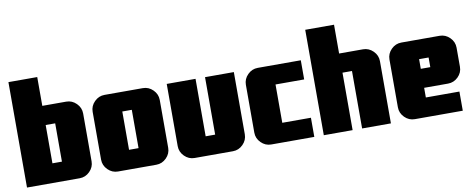

<svg xmlns="http://www.w3.org/2000/svg" viewBox="-61 -961 3058 1234"><g transform="rotate(-10 1468.5 -344.0)"><path d="M281 -125V-375H219V-125ZM469 -94Q469 -56 441 -28Q413 0 375 0H31V-688H219V-500H375Q413 -500 441 -472Q469 -444 469 -406Z M781 -125V-375H719V-125ZM969 -406V-94Q969 -56 941 -28Q913 0 875 0H625Q587 0 559 -28Q531 -56 531 -94V-406Q531 -444 559 -472Q587 -500 625 -500H875Q913 -500 941 -472Q969 -444 969 -406Z M1469 -94Q1469 -56 1441 -28Q1413 0 1375 0H1125Q1087 0 1059 -28Q1031 -56 1031 -94V-500H1219V-125H1281V-500H1469Z M1906 -125V0H1625Q1587 0 1559 -28Q1531 -56 1531 -94V-406Q1531 -444 1559 -472Q1587 -500 1625 -500H1906V-375H1719V-125Z M2406 0H2218V-375H2156V0H1968V-688H2156V-500H2312Q2350 -500 2378 -472Q2406 -444 2406 -406Z M2718 -312V-375H2656V-312ZM2906 -281Q2906 -243 2878 -215.5Q2850 -188 2812 -188H2656V-125H2875V0H2562Q2524 0 2496 -28Q2468 -56 2468 -94V-406Q2468 -444 2496 -472Q2524 -500 2562 -500H2812Q2850 -500 2878 -472Q2906 -444 2906 -406Z"/></g></svg>

Font: CostaRica
Style: Normal
Weight: 900
Version: Version 1.3